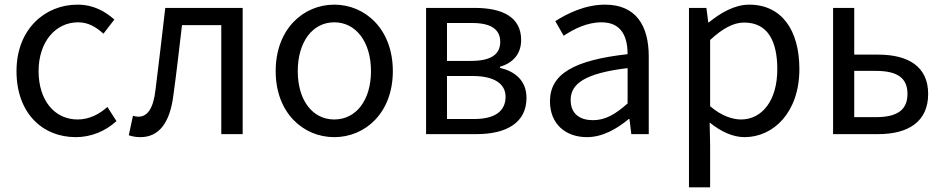

<svg xmlns="http://www.w3.org/2000/svg" viewBox="-20 -577 4060 826"><path d="M306 13C371 13 433 -12 481 -56L442 -117C408 -86 364 -63 314 -63C214 -63 146 -146 146 -271C146 -396 218 -481 316 -481C360 -481 393 -461 425 -432L472 -493C433 -527 384 -557 313 -557C174 -557 51 -452 51 -271C51 -91 162 13 306 13Z M584 13C663 13 711 -47 726 -168C740 -268 751 -369 763 -469H932V0H1024V-543H691C677 -425 664 -308 649 -191C640 -110 614 -75 576 -75C566 -75 559 -77 552 -79L534 5C550 10 564 13 584 13Z M1418 13C1551 13 1670 -91 1670 -271C1670 -452 1551 -557 1418 -557C1285 -557 1166 -452 1166 -271C1166 -91 1285 13 1418 13ZM1418 -63C1324 -63 1261 -146 1261 -271C1261 -396 1324 -481 1418 -481C1512 -481 1576 -396 1576 -271C1576 -146 1512 -63 1418 -63Z M1813 0H2030C2156 0 2245 -47 2245 -156C2245 -233 2192 -271 2131 -285V-290C2187 -306 2222 -345 2222 -405C2222 -504 2141 -543 2022 -543H1813ZM1903 -315V-478H2012C2096 -478 2132 -448 2132 -397C2132 -346 2097 -315 2006 -315ZM1903 -65V-250H2014C2107 -250 2155 -216 2155 -161C2155 -100 2111 -65 2020 -65Z M2505 13C2572 13 2633 -22 2685 -65H2688L2696 0H2771V-334C2771 -468 2715 -557 2583 -557C2496 -557 2419 -518 2369 -486L2405 -423C2448 -452 2505 -481 2568 -481C2657 -481 2680 -414 2680 -344C2449 -318 2346 -259 2346 -141C2346 -43 2414 13 2505 13ZM2531 -60C2477 -60 2435 -85 2435 -147C2435 -217 2497 -262 2680 -284V-132C2627 -85 2584 -60 2531 -60Z M2944 229H3035V45L3033 -50C3082 -10 3134 13 3183 13C3308 13 3419 -94 3419 -280C3419 -447 3343 -557 3203 -557C3140 -557 3079 -521 3030 -481H3027L3019 -543H2944ZM3168 -63C3132 -63 3084 -78 3035 -120V-405C3088 -454 3135 -480 3181 -480C3284 -480 3324 -399 3324 -279C3324 -144 3258 -63 3168 -63Z M3564 0H3758C3887 0 3973 -53 3973 -173C3973 -291 3887 -342 3758 -342H3655V-543H3564ZM3655 -73V-272H3748C3840 -272 3884 -242 3884 -173C3884 -104 3840 -73 3748 -73Z"/></svg>

Font: Noto Sans CJK KR Regular
Style: Regular
Weight: 400
Designer: Ryoko NISHIZUKA (kana & ideographs); Paul D. Hunt (Latin, Greek & Cyrillic); Wenlong ZHANG (bopomofo); Sandoll Communica
Foundry: Adobe Systems Incorporated
Version: Version 1.004;PS 1.004;hotconv 1.0.82;makeotf.lib2.5.63406